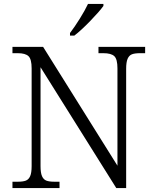

<svg xmlns="http://www.w3.org/2000/svg" viewBox="-20 -951 788 971"><path d="M43 -32H70Q96 -32 110.5 -37.5Q125 -43 132.5 -60Q140 -77 140 -111V-605Q140 -652 124 -667Q108 -682 70 -682H43V-714H198L574 -113V-605Q574 -652 558 -667Q542 -682 503 -682H478V-714H714V-682H688Q662 -682 647.5 -676.5Q633 -671 625.5 -654Q618 -637 618 -603V0H568L185 -611V-111Q185 -77 192.5 -60Q200 -43 214.5 -37.5Q229 -32 255 -32H281V0H43ZM334 -784Q357 -814 383.5 -856.5Q410 -899 425 -931H503V-921Q483 -893 436.5 -845Q390 -797 356 -771H334Z"/></svg>

Font: Noto Serif Light
Style: Regular
Weight: 300
Designer: Monotype Design Team
Foundry: Monotype Imaging Inc.
Version: Version 1.001